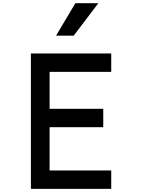

<svg xmlns="http://www.w3.org/2000/svg" viewBox="-20 -1202 905 1223"><path d="M336.9 -974.6H449.2L606.4 -1181.6H460ZM176.8 1H688.5V-116.2H295.9V-391.6H637.7V-508.8H295.9V-744.1H688.5V-861.3H176.8Z"/></svg>

Font: OCR-B
Style: Regular
Weight: 400
Version: 1.1